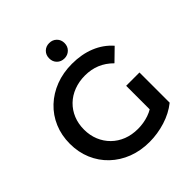

<svg xmlns="http://www.w3.org/2000/svg" viewBox="-241 -1077 1254 1254"><g transform="rotate(-45 386.0 -450.5)"><path d="M421 10Q339 10 270.5 -16.5Q202 -43 151 -91.5Q100 -140 72 -206Q44 -272 44 -350Q44 -428 72 -494Q100 -560 151.5 -608.5Q203 -657 272 -683.5Q341 -710 423 -710Q512 -710 583.5 -681Q655 -652 704 -596L622 -516Q581 -557 533.5 -576.5Q486 -596 429 -596Q374 -596 327 -578Q280 -560 246 -527Q212 -494 193.5 -449Q175 -404 175 -350Q175 -297 193.5 -252Q212 -207 246 -173.5Q280 -140 326 -122Q372 -104 428 -104Q480 -104 528.5 -120.5Q577 -137 621 -176L695 -79Q640 -35 567.5 -12.5Q495 10 421 10ZM572 -96V-358H695V-79ZM414 -769Q383 -769 363 -789Q343 -809 343 -840Q343 -871 363 -891Q383 -911 414 -911Q444 -911 464.5 -891Q485 -871 485 -840Q485 -809 464.5 -789Q444 -769 414 -769Z"/></g></svg>

Font: MOST Montserrat SemiBold
Style: Regular
Weight: 600
Designer: Julieta Ulanovsky
Foundry: Julieta Ulanovsky
Version: Version 8.000;March 11, 2024;FontCreator 15.0.0.2926 64-bit